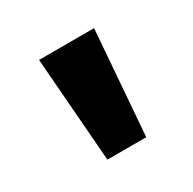

<svg xmlns="http://www.w3.org/2000/svg" viewBox="-74 -791 414 411"><g transform="rotate(-30 133.0 -585.0)"><path d="M201 -714H65L85 -456H181Z"/></g></svg>

Font: Noto Sans Gujarati
Style: Bold
Weight: 700
Designer: Jelle Bosma - Monotype Design Team, Universal Thirst
Foundry: Monotype Imaging Inc.
Version: Version 2.106